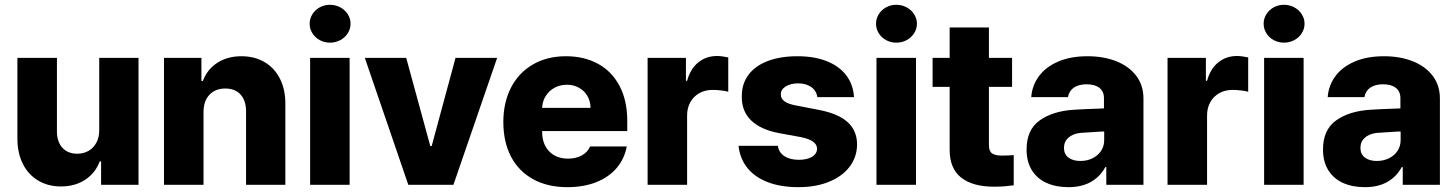

<svg xmlns="http://www.w3.org/2000/svg" viewBox="-20 -772 6082 802"><path d="M394.5 -530.3H558.6V0H402.3V-97.7H396.5Q378.4 -49.3 335.9 -21.2Q293.5 6.8 234.4 6.8Q180.7 6.8 139.4 -17.8Q98.1 -42.5 75.4 -87.6Q52.7 -132.8 52.7 -192.4V-530.3H217.8V-223.6Q217.8 -180.2 240.5 -155Q263.2 -129.9 302.7 -129.9Q328.6 -129.9 349.4 -141.6Q370.1 -153.3 382.3 -175.5Q394.5 -197.8 394.5 -228.5Z M830.1 0H665V-530.3H821.3V-433.6H827.1Q845.7 -482.4 887.9 -509.8Q930.2 -537.1 988.3 -537.1Q1043.5 -537.1 1085.2 -512.5Q1127 -487.8 1149.7 -442.6Q1172.4 -397.5 1171.9 -337.9V0H1007.8V-306.6Q1007.8 -351.6 984.9 -377Q961.9 -402.3 920.9 -402.3Q879.4 -402.3 854.7 -376Q830.1 -349.6 830.1 -303.7Z M1275.4 -530.3H1440.4V0H1275.4ZM1273.4 -672.9Q1273.4 -694.3 1284.9 -712.6Q1296.4 -731 1315.9 -741.5Q1335.4 -752 1358.4 -752Q1381.3 -752 1401.1 -741.5Q1420.9 -731 1432.6 -712.6Q1444.3 -694.3 1444.3 -672.9Q1444.3 -651.4 1432.6 -633.1Q1420.9 -614.7 1401.1 -604.2Q1381.3 -593.8 1358.4 -593.8Q1335.4 -593.8 1315.9 -604.2Q1296.4 -614.7 1284.9 -633.1Q1273.4 -651.4 1273.4 -672.9Z M1874 0H1685.5L1503.9 -530.3H1676.8L1777.3 -162.1H1783.2L1882.8 -530.3H2056.6Z M2082.5 -262.7Q2082.5 -344.2 2114.7 -406.5Q2147 -468.8 2206.3 -502.9Q2265.6 -537.1 2344.2 -537.1Q2419.4 -537.1 2477.3 -505.9Q2535.2 -474.6 2567.6 -413.6Q2600.1 -352.5 2600.1 -266.6V-224.6H2244.6V-221.7Q2244.6 -170.4 2273.9 -139.9Q2303.2 -109.4 2353 -109.4Q2386.2 -109.4 2410.4 -122.8Q2434.6 -136.2 2444.8 -160.2H2598.1Q2588.4 -108.4 2555.7 -70.1Q2522.9 -31.7 2470.5 -11Q2418 9.8 2350.1 9.8Q2267.6 9.8 2207.3 -23.2Q2147 -56.2 2114.7 -117.4Q2082.5 -178.7 2082.5 -262.7ZM2446.8 -321.3Q2446.3 -349.1 2433.6 -371.1Q2420.9 -393.1 2398.4 -405.5Q2376 -418 2348.1 -418Q2319.3 -418 2296.1 -405.3Q2272.9 -392.6 2259.3 -370.6Q2245.6 -348.6 2244.6 -321.3Z M2685.1 -530.3H2845.2V-434.6H2850.1Q2864.3 -485.4 2897.2 -511.7Q2930.2 -538.1 2975.1 -538.1Q2994.6 -538.1 3022 -532.2V-388.7Q3010.7 -392.1 2991.7 -394.3Q2972.7 -396.5 2956.5 -396.5Q2925.8 -396.5 2901.6 -383.1Q2877.4 -369.6 2863.8 -345.5Q2850.1 -321.3 2850.1 -290V0H2685.1Z M3314 -423.8Q3282.7 -423.8 3262 -410.9Q3241.2 -397.9 3241.7 -377.9Q3240.2 -343.8 3302.2 -332L3402.8 -312.5Q3481.9 -296.9 3520.8 -261.7Q3559.6 -226.6 3560.1 -168.9Q3559.6 -115.7 3528.6 -75.2Q3497.6 -34.7 3442.4 -12.5Q3387.2 9.8 3315.9 9.8Q3241.2 9.8 3186.8 -11.2Q3132.3 -32.2 3101.3 -71.3Q3070.3 -110.4 3064.9 -163.1H3229Q3233.4 -134.8 3256.6 -119.6Q3279.8 -104.5 3316.9 -104.5Q3351.1 -104.5 3371.8 -116.9Q3392.6 -129.4 3393.1 -151.4Q3392.1 -168.9 3376 -180.4Q3359.9 -191.9 3325.7 -199.2L3234.9 -215.8Q3156.7 -230.5 3117.2 -269.3Q3077.6 -308.1 3078.6 -369.1Q3078.1 -421.4 3106.2 -459.2Q3134.3 -497.1 3187 -517.1Q3239.7 -537.1 3311 -537.1Q3381.8 -537.1 3433.8 -516.4Q3485.8 -495.6 3514.9 -457.3Q3543.9 -418.9 3547.4 -366.2H3394Q3390.6 -392.6 3368.9 -408.2Q3347.2 -423.8 3314 -423.8Z M3641.1 -530.3H3806.2V0H3641.1ZM3639.2 -672.9Q3639.2 -694.3 3650.6 -712.6Q3662.1 -731 3681.6 -741.5Q3701.2 -752 3724.1 -752Q3747.1 -752 3766.8 -741.5Q3786.6 -731 3798.3 -712.6Q3810.1 -694.3 3810.1 -672.9Q3810.1 -651.4 3798.3 -633.1Q3786.6 -614.7 3766.8 -604.2Q3747.1 -593.8 3724.1 -593.8Q3701.2 -593.8 3681.6 -604.2Q3662.1 -614.7 3650.6 -633.1Q3639.2 -651.4 3639.2 -672.9Z M4207.5 -409.2H4110.8V-166Q4110.8 -140.6 4124 -131.3Q4137.2 -122.1 4164.6 -122.1Q4185.1 -122.1 4214.4 -124V2Q4192.4 4.9 4175 6.3Q4157.7 7.8 4132.3 7.8Q4042.5 7.8 3994.4 -30.5Q3946.3 -68.8 3946.8 -147.5V-409.2H3875.5V-530.3H3946.8V-657.2H4110.8V-530.3H4207.5Z M4464.4 -313.5Q4508.3 -316.4 4571.8 -318.4Q4579.6 -319.3 4591.3 -319.3V-362.3Q4591.3 -390.1 4572.3 -405Q4553.2 -419.9 4519 -419.9Q4485.8 -419.9 4465.8 -406.2Q4445.8 -392.6 4440.9 -366.2H4287.6Q4291 -414.1 4319.1 -452.9Q4347.2 -491.7 4399.2 -514.4Q4451.2 -537.1 4522.9 -537.1Q4589.4 -537.1 4642.3 -516.4Q4695.3 -495.6 4725.8 -455.8Q4756.3 -416 4756.3 -360.4V0H4601.1V-74.2H4597.2Q4574.7 -33.2 4536.1 -11.7Q4497.6 9.8 4442.9 9.8Q4391.1 9.8 4351.8 -7.8Q4312.5 -25.4 4290.3 -60.8Q4268.1 -96.2 4268.1 -147.5Q4268.1 -229.5 4322.3 -268.6Q4376.5 -307.6 4464.4 -313.5ZM4492.7 -99.6Q4520.5 -99.6 4543.5 -110.8Q4566.4 -122.1 4579.6 -142.3Q4592.8 -162.6 4592.3 -188.5V-222.7H4582.5L4491.7 -216.8Q4460.4 -212.9 4442.4 -196.5Q4424.3 -180.2 4424.3 -154.3Q4424.3 -127.9 4443.1 -113.8Q4461.9 -99.6 4492.7 -99.6Z M4856.9 -530.3H5017.1V-434.6H5022Q5036.1 -485.4 5069.1 -511.7Q5102.1 -538.1 5147 -538.1Q5166.5 -538.1 5193.8 -532.2V-388.7Q5182.6 -392.1 5163.6 -394.3Q5144.5 -396.5 5128.4 -396.5Q5097.7 -396.5 5073.5 -383.1Q5049.3 -369.6 5035.6 -345.5Q5022 -321.3 5022 -290V0H4856.9Z M5260.3 -530.3H5425.3V0H5260.3ZM5258.3 -672.9Q5258.3 -694.3 5269.8 -712.6Q5281.2 -731 5300.8 -741.5Q5320.3 -752 5343.3 -752Q5366.2 -752 5386 -741.5Q5405.8 -731 5417.5 -712.6Q5429.2 -694.3 5429.2 -672.9Q5429.2 -651.4 5417.5 -633.1Q5405.8 -614.7 5386 -604.2Q5366.2 -593.8 5343.3 -593.8Q5320.3 -593.8 5300.8 -604.2Q5281.2 -614.7 5269.8 -633.1Q5258.3 -651.4 5258.3 -672.9Z M5702.6 -313.5Q5746.6 -316.4 5810.1 -318.4Q5817.9 -319.3 5829.6 -319.3V-362.3Q5829.6 -390.1 5810.5 -405Q5791.5 -419.9 5757.3 -419.9Q5724.1 -419.9 5704.1 -406.2Q5684.1 -392.6 5679.2 -366.2H5525.9Q5529.3 -414.1 5557.4 -452.9Q5585.4 -491.7 5637.5 -514.4Q5689.5 -537.1 5761.2 -537.1Q5827.6 -537.1 5880.6 -516.4Q5933.6 -495.6 5964.1 -455.8Q5994.6 -416 5994.6 -360.4V0H5839.4V-74.2H5835.4Q5813 -33.2 5774.4 -11.7Q5735.8 9.8 5681.2 9.8Q5629.4 9.8 5590.1 -7.8Q5550.8 -25.4 5528.6 -60.8Q5506.3 -96.2 5506.3 -147.5Q5506.3 -229.5 5560.5 -268.6Q5614.7 -307.6 5702.6 -313.5ZM5731 -99.6Q5758.8 -99.6 5781.7 -110.8Q5804.7 -122.1 5817.9 -142.3Q5831.1 -162.6 5830.6 -188.5V-222.7H5820.8L5730 -216.8Q5698.7 -212.9 5680.7 -196.5Q5662.6 -180.2 5662.6 -154.3Q5662.6 -127.9 5681.4 -113.8Q5700.2 -99.6 5731 -99.6Z"/></svg>

Font: WEMIX Pretendard ExtraBold
Style: Regular
Weight: 800
Designer: Base glyphs from Inter by Rasmus Andersson; Hangeul glyphs from Noto Sans CJK(Source Han Sans) by Jang Soo-young and Kan
Foundry: Kil Hyung-jin
Version: Version 1.000